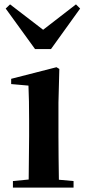

<svg xmlns="http://www.w3.org/2000/svg" viewBox="-20 -857 389 877"><path d="M26 -837 6 -818 140 -633H213L346 -818L327 -837L177 -721ZM110 0H316V-30L249 -36C248 -94 247 -180 247 -235V-388L251 -542L238 -550L31 -497V-473L110 -466C112 -418 113 -375 113 -308V-235L111 -37L39 -30V0Z"/></svg>

Font: Source Han Serif CN
Style: Bold
Weight: 700
Designer: Ryoko NISHIZUKA 西塚涼子 (kana & ideographs); Frank Grießhammer (Latin, Greek & Cyrillic); Wenlong ZHANG 张文龙 (bopomofo); San
Foundry: Adobe
Version: Version 2.003;hotconv 1.1.1;makeotfexe 2.6.0